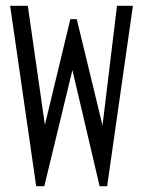

<svg xmlns="http://www.w3.org/2000/svg" viewBox="-20 -643 490 663"><path d="M105 0 15 -623H76L135 -212L223 -577H245L334 -210L384 -623H439L350 0H324L230 -401L133 0Z"/></svg>

Font: Inconsolata SemiCondensed
Style: Regular
Weight: 400
Width: 4
Monospace: yes
Designer: Raph Levien, Cyreal, Brenton Simpson
Foundry: Raph Levien, Cyreal, Google
Version: Version 3.001; ttfautohint (v1.8.2.53-6de2)